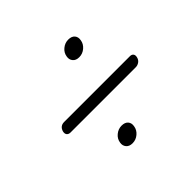

<svg xmlns="http://www.w3.org/2000/svg" viewBox="-113 -704 714 714"><g transform="rotate(-45 244.0 -347.0)"><path d="M302.1 -492.9Q285 -492.9 276.7 -503.1Q268.3 -513.3 270.8 -527.5Q273.3 -545.1 287.5 -556.7Q301.7 -568.4 319.2 -568.4Q336.7 -568.4 345.1 -558.6Q353.4 -548.8 350.5 -533.4Q348 -516.7 334 -504.8Q320 -492.9 302.1 -492.9ZM64 -341Q70.5 -362.5 92 -362.5H438Q447 -362.5 451.5 -356.8Q456 -351 453.5 -341Q451 -330 442.5 -324Q434 -318 424.5 -318H81Q71.5 -318 66.5 -324Q61.5 -330 64 -341ZM216.1 -126.4Q199 -126.4 190.7 -136.6Q182.3 -146.8 184.8 -161Q187.3 -178.6 201.5 -190.2Q215.7 -201.9 233.2 -201.9Q250.7 -201.9 259.1 -192.1Q267.4 -182.3 264.5 -166.9Q262 -150.2 248 -138.3Q234 -126.4 216.1 -126.4Z"/></g></svg>

Font: Fraunces 144pt S100 Light
Style: Italic
Weight: 300
Italic angle: -16°
Version: Version 1.000; ttfautohint (v1.8.3)